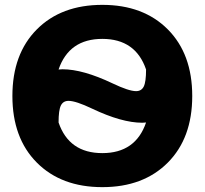

<svg xmlns="http://www.w3.org/2000/svg" viewBox="-20 -760 842 790"><path d="M131.5 -639Q232 -740 401 -740Q570 -740 670.5 -639Q771 -538 771 -365Q771 -192 670.5 -91Q570 10 401 10Q232 10 131.5 -91Q31 -192 31 -365Q31 -538 131.5 -639ZM221 -256Q264 -130 401 -130Q538 -130 581 -256Q579 -256 573.5 -255.5Q568 -255 565 -255Q481 -255 359 -313Q292 -345 262 -345Q240 -345 230.5 -326Q221 -307 221 -256ZM221 -474Q223 -474 228.5 -474.5Q234 -475 237 -475Q321 -475 443 -417Q510 -385 540 -385Q562 -385 571.5 -404Q581 -423 581 -474Q538 -600 401 -600Q264 -600 221 -474Z"/></svg>

Font: Mplus 1p ExtraBold
Style: Regular
Weight: 800
Version: Version 1.061